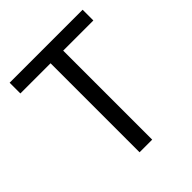

<svg xmlns="http://www.w3.org/2000/svg" viewBox="-200 -867 999 999"><g transform="rotate(-45 299.5 -367.0)"><path d="M253 0V-655H31V-734H568V-655H346V0Z"/></g></svg>

Font: Source Han Sans SC
Style: Regular
Weight: 400
Designer: Ryoko NISHIZUKA 西塚涼子 (kana, bopomofo & ideographs); Paul D. Hunt (Latin, Greek & Cyrillic); Sandoll Communications 산돌커뮤니
Foundry: Adobe
Version: Version 2.002;hotconv 1.0.116;makeotfexe 2.5.65601; ttfautoh